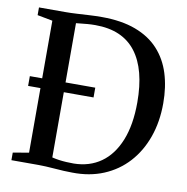

<svg xmlns="http://www.w3.org/2000/svg" viewBox="-83 -830 893 919"><g transform="rotate(10 363.0 -371.0)"><path d="M327.5 8Q308 8 285.8 6.8Q263.5 5.5 241.2 3.8Q219 2 198.5 1Q178 0 162 0H31V-37L108 -50V-691.5L34 -705.5V-743H160Q188.5 -743 218.2 -744.8Q248 -746.5 278 -748.2Q308 -750 337.5 -750Q434.5 -750 503.2 -724.2Q572 -698.5 615.2 -651.2Q658.5 -604 679 -538.8Q699.5 -473.5 699.5 -394.5Q699.5 -304 673 -229.5Q646.5 -155 597.5 -101.2Q548.5 -47.5 480.2 -19Q412 9.5 327.5 8ZM327.5 -36Q403.5 -37 459.2 -76.2Q515 -115.5 545.8 -191.5Q576.5 -267.5 576.5 -377Q576.5 -456.5 560.5 -517.8Q544.5 -579 512.2 -621.2Q480 -663.5 430.8 -685Q381.5 -706.5 314.5 -706.5Q295 -706.5 276.8 -705Q258.5 -703.5 244.2 -701.8Q230 -700 221.5 -699.5V-47Q237.5 -43 255.2 -40.5Q273 -38 291.5 -37Q310 -36 327.5 -36ZM48 -364V-411.5H366V-364Z"/></g></svg>

Font: Merriweather 72pt Medium
Style: Regular
Weight: 500
Version: Version 2.100